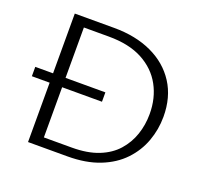

<svg xmlns="http://www.w3.org/2000/svg" viewBox="-116 -791 975 924"><g transform="rotate(20 372.0 -329.0)"><path d="M116 0V-658H318Q428 -658 511 -619.5Q594 -581 640.5 -509Q687 -437 687 -337Q687 -272 665 -211.5Q643 -151 597.5 -103Q552 -55 482 -27.5Q412 0 318 0ZM25 -304V-352H384V-304ZM180 -47H323Q403 -47 459.5 -69.5Q516 -92 551 -131.5Q586 -171 603 -221Q620 -271 620 -327Q620 -408 585 -472Q550 -536 481 -573Q412 -610 308 -610H180Z"/></g></svg>

Font: Ysabeau Office Light
Style: Regular
Weight: 300
Designer: Christian Thalmann (Catharsis Fonts)
Version: Version 2.001;gftools[0.9.30]; featfreeze: tnum,lnum,ss02